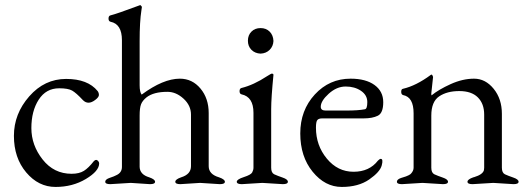

<svg xmlns="http://www.w3.org/2000/svg" viewBox="-20 -725 2092 759"><path d="M308 -329Q281 -358 265 -367Q249 -376 214 -376Q162 -376 133 -331Q104 -286 104 -218.5Q104 -151 148.5 -94.5Q193 -38 263 -38Q293 -38 311.5 -49.5Q330 -61 351 -88Q356 -93 360 -93Q364 -93 368 -88.5Q372 -84 372 -79Q372 -49 319.5 -17.5Q267 14 199.5 14Q132 14 83.5 -43.5Q35 -101 35 -188Q35 -275 95.5 -344Q156 -413 241.5 -413Q327 -413 366 -365Q371 -358 371 -349.5Q371 -341 356.5 -330Q342 -319 330 -319Q318 -319 308 -329Z M573 3 497 -2 416 3Q396 3 396 -6.5Q396 -16 414 -22Q432 -28 439 -32Q462 -42 462 -65V-566Q462 -630 417 -639Q409 -641 409 -651.5Q409 -662 416 -664Q441 -670 532 -704L534 -705Q536 -705 541 -698Q541 -696 539 -684Q532 -640 532 -562V-388Q532 -361 540 -351Q625 -414 691 -414Q740 -414 772.5 -375Q805 -336 805 -278V-68Q805 -36 846 -24Q869 -16 869 -6.5Q869 3 849 3L771 -2L693 3Q673 3 673 -6.5Q673 -16 696 -24Q735 -36 735 -68V-272Q735 -308 705.5 -335Q676 -362 642 -362Q587 -362 559 -340Q543 -327 537.5 -312.5Q532 -298 532 -268V-65Q533 -35 570 -24Q593 -16 593 -6.5Q593 3 573 3Z M1010 -513Q988 -514 974 -528Q960 -542 960 -564Q960 -586 974 -600Q988 -614 1010 -614Q1032 -614 1046 -600Q1060 -586 1061 -563Q1060 -542 1046 -528Q1032 -514 1010 -513ZM1098 3 1017 -2 936 3Q916 3 916 -6.5Q916 -16 944 -25Q972 -34 977 -43.5Q982 -53 982 -62V-279Q982 -342 935 -352Q927 -354 927 -364.5Q927 -375 934 -377Q983 -389 1036 -424Q1052 -434 1054 -434Q1061 -434 1061 -429Q1052 -337 1052 -294V-62Q1052 -42 1064 -36Q1077 -30 1097.5 -23Q1118 -16 1118 -6.5Q1118 3 1098 3Z M1366 -414Q1426 -414 1460.5 -389Q1495 -364 1495 -321Q1495 -278 1473.5 -267.5Q1452 -257 1418 -257H1254Q1240 -257 1234.5 -250.5Q1229 -244 1229 -220Q1229 -150 1272 -98Q1315 -46 1377.5 -46Q1440 -46 1474 -90Q1481 -97 1485 -97Q1496 -97 1489 -71Q1482 -45 1439.5 -15.5Q1397 14 1331 14Q1265 14 1216 -46Q1167 -106 1167 -197.5Q1167 -289 1224.5 -351.5Q1282 -414 1366 -414ZM1248 -303Q1248 -288 1267 -288H1349Q1396 -288 1422 -293Q1432 -294 1432 -321.5Q1432 -349 1407 -366Q1382 -383 1346.5 -383Q1311 -383 1279.5 -354.5Q1248 -326 1248 -303Z M2010 3 1930 -2 1848 3Q1828 3 1828 -6.5Q1828 -16 1851 -24Q1852 -24 1855 -25Q1888 -35 1893 -52Q1894 -57 1894 -62V-272Q1894 -315 1869 -340Q1844 -365 1795.5 -365Q1747 -365 1716 -344Q1685 -323 1685 -268V-62Q1685 -42 1697 -36Q1710 -30 1730.5 -23Q1751 -16 1751 -6.5Q1751 3 1731 3L1650 -2L1569 3Q1549 3 1549 -6.5Q1549 -16 1565.5 -21.5Q1582 -27 1584.5 -27.5Q1587 -28 1595 -32Q1603 -36 1605 -39Q1615 -50 1615 -62V-277Q1615 -341 1574 -349Q1566 -351 1566 -362Q1566 -373 1573 -374Q1625 -386 1683 -429Q1684 -430 1686.5 -430Q1689 -430 1692 -421L1685 -356Q1685 -349 1686 -348Q1714 -371 1761.5 -392.5Q1809 -414 1854 -414Q1899 -414 1931.5 -374Q1964 -334 1964 -275V-62Q1964 -42 1976 -36Q1989 -30 2009.5 -23Q2030 -16 2030 -6.5Q2030 3 2010 3Z"/></svg>

Font: EB Garamond
Style: Regular
Weight: 400
Version: Version 0.012